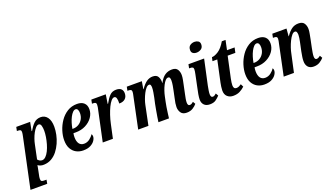

<svg xmlns="http://www.w3.org/2000/svg" viewBox="-101 -1426 4048 2326"><g transform="rotate(-20 1922.5 -263.0)"><path d="M114 -396Q118 -416 120.5 -429Q123 -442 123 -454Q123 -473 113.5 -479.5Q104 -486 84 -486H68L78 -536H257L235 -424H241Q271 -477 306 -511.5Q341 -546 396 -546Q448 -546 480 -503Q512 -460 512 -380Q512 -333 501 -280Q490 -227 467.5 -176.5Q445 -126 412.5 -84.5Q380 -43 336.5 -18Q293 7 240 9Q196 12 160 -13Q159 -5 157 9Q155 23 152 35L139 100Q135 116 133 129Q131 142 131 156Q131 178 142 184Q153 190 174 190H204L195 240H-21ZM235 -49Q261 -49 283.5 -71.5Q306 -94 324 -130.5Q342 -167 354.5 -210.5Q367 -254 374 -297.5Q381 -341 381 -376Q381 -412 373 -441.5Q365 -471 342 -471Q323 -471 303.5 -450Q284 -429 266.5 -396.5Q249 -364 236.5 -328Q224 -292 218 -261L180 -79Q187 -69 202 -59Q217 -49 235 -49Z M745 10Q696 10 656 -11.5Q616 -33 592 -76Q568 -119 568 -185Q568 -242 587.5 -304.5Q607 -367 644.5 -422Q682 -477 737 -511.5Q792 -546 863 -546Q921 -546 952.5 -517Q984 -488 984 -435Q984 -380 951 -332.5Q918 -285 861.5 -256Q805 -227 734 -227H703Q698 -205 698 -177Q698 -122 719.5 -92.5Q741 -63 782 -63Q822 -63 854.5 -87.5Q887 -112 904 -141Q914 -131 914 -110Q914 -85 895.5 -57Q877 -29 840 -9.5Q803 10 745 10ZM717 -280Q757 -280 789.5 -299Q822 -318 841.5 -352Q861 -386 861 -430Q861 -459 851.5 -475Q842 -491 825 -491Q806 -491 788 -472.5Q770 -454 754 -423Q738 -392 726.5 -354.5Q715 -317 709 -280Z M1080 -385Q1085 -405 1088 -423Q1091 -441 1091 -456Q1091 -474 1080 -480Q1069 -486 1054 -486H1036L1046 -536H1232L1214 -419H1219Q1251 -478 1283.5 -512Q1316 -546 1367 -546Q1411 -546 1432 -526Q1453 -506 1453 -471Q1453 -425 1425.5 -400Q1398 -375 1348 -375Q1350 -419 1342.5 -443.5Q1335 -468 1315 -468Q1296 -468 1275 -444Q1254 -420 1234 -378.5Q1214 -337 1196.5 -285Q1179 -233 1167 -176L1129 0H998Z M2080 9Q2028 9 2006 -23.5Q1984 -56 1984 -97Q1984 -119 1988 -146.5Q1992 -174 2002 -216L2019 -297Q2024 -320 2030.5 -356.5Q2037 -393 2037 -422Q2037 -440 2032 -454.5Q2027 -469 2010 -469Q1992 -469 1975 -450.5Q1958 -432 1942.5 -402Q1927 -372 1915 -336.5Q1903 -301 1896 -267L1882 -200Q1877 -178 1871 -140.5Q1865 -103 1860 -64.5Q1855 -26 1852 0H1716Q1719 -25 1725.5 -64.5Q1732 -104 1739.5 -146.5Q1747 -189 1754 -224L1770 -296Q1776 -325 1782 -360.5Q1788 -396 1788 -423Q1788 -438 1783.5 -452Q1779 -466 1764 -466Q1745 -466 1725.5 -444.5Q1706 -423 1688.5 -389Q1671 -355 1658 -318.5Q1645 -282 1639 -252L1587 0H1455L1539 -400Q1542 -414 1545 -428.5Q1548 -443 1548 -454Q1548 -473 1537.5 -479.5Q1527 -486 1509 -486H1493L1503 -536H1697L1681 -439H1685Q1723 -495 1759.5 -520Q1796 -545 1838 -545Q1887 -545 1905 -515Q1923 -485 1923 -447Q1923 -443 1923 -439Q1923 -435 1921 -430H1924Q1956 -492 1996 -518.5Q2036 -545 2087 -545Q2138 -545 2157.5 -513.5Q2177 -482 2177 -441Q2177 -414 2170 -379Q2163 -344 2157 -316L2135 -211Q2128 -180 2123.5 -153.5Q2119 -127 2119 -107Q2119 -66 2145 -66Q2158 -66 2169 -72Q2180 -78 2193 -89L2212 -57Q2193 -33 2160 -12Q2127 9 2080 9Z M2440 -634Q2412 -634 2393.5 -647.5Q2375 -661 2375 -689Q2375 -730 2400.5 -748Q2426 -766 2459 -766Q2485 -766 2505.5 -753Q2526 -740 2526 -710Q2526 -670 2499 -652Q2472 -634 2440 -634ZM2379 10Q2330 10 2304.5 -16.5Q2279 -43 2279 -86Q2279 -112 2286 -153.5Q2293 -195 2305 -247L2335 -391Q2344 -432 2344 -454Q2344 -473 2334 -479.5Q2324 -486 2304 -486H2288L2298 -536H2500L2430 -213Q2424 -182 2419.5 -154.5Q2415 -127 2415 -107Q2415 -65 2441 -65Q2454 -65 2464.5 -71.5Q2475 -78 2488 -89L2507 -56Q2486 -33 2457 -11.5Q2428 10 2379 10Z M2679 10Q2634 10 2604 -17Q2574 -44 2574 -96Q2574 -117 2578 -144Q2582 -171 2586 -191L2646 -471H2584L2595 -519Q2630 -519 2679 -550.5Q2728 -582 2773 -659H2821L2795 -536H2893L2879 -471H2780L2721 -197Q2716 -172 2713 -151Q2710 -130 2710 -114Q2710 -66 2747 -66Q2764 -66 2780.5 -73.5Q2797 -81 2811 -91L2829 -54Q2801 -27 2765 -8.5Q2729 10 2679 10Z M3080 10Q3031 10 2991 -11.5Q2951 -33 2927 -76Q2903 -119 2903 -185Q2903 -242 2922.5 -304.5Q2942 -367 2979.5 -422Q3017 -477 3072 -511.5Q3127 -546 3198 -546Q3256 -546 3287.5 -517Q3319 -488 3319 -435Q3319 -380 3286 -332.5Q3253 -285 3196.5 -256Q3140 -227 3069 -227H3038Q3033 -205 3033 -177Q3033 -122 3054.5 -92.5Q3076 -63 3117 -63Q3157 -63 3189.5 -87.5Q3222 -112 3239 -141Q3249 -131 3249 -110Q3249 -85 3230.5 -57Q3212 -29 3175 -9.5Q3138 10 3080 10ZM3052 -280Q3092 -280 3124.5 -299Q3157 -318 3176.5 -352Q3196 -386 3196 -430Q3196 -459 3186.5 -475Q3177 -491 3160 -491Q3141 -491 3123 -472.5Q3105 -454 3089 -423Q3073 -392 3061.5 -354.5Q3050 -317 3044 -280Z M3716 10Q3668 10 3643.5 -19Q3619 -48 3620 -96Q3620 -119 3624 -146Q3628 -173 3636 -215L3653 -295Q3656 -309 3660.5 -330.5Q3665 -352 3668.5 -375Q3672 -398 3672 -415Q3672 -433 3666.5 -449.5Q3661 -466 3643 -466Q3623 -466 3603 -442Q3583 -418 3564.5 -380.5Q3546 -343 3532.5 -302.5Q3519 -262 3513 -229L3463 0H3331L3415 -400Q3418 -414 3421 -428.5Q3424 -443 3424 -456Q3424 -473 3414.5 -479.5Q3405 -486 3385 -486H3369L3379 -536H3562L3554 -439H3557Q3594 -493 3631 -519Q3668 -545 3717 -545Q3770 -545 3790.5 -513.5Q3811 -482 3811 -439Q3811 -413 3804 -378.5Q3797 -344 3792 -316L3770 -210Q3764 -179 3759.5 -152.5Q3755 -126 3755 -106Q3755 -65 3781 -65Q3801 -65 3829 -88L3848 -55Q3829 -32 3796 -11Q3763 10 3716 10Z"/></g></svg>

Font: Noto Serif ExtraCondensed
Style: Bold Italic
Weight: 700
Width: 2
Italic angle: -12°
Designer: Monotype Design Team
Foundry: Monotype Imaging Inc.
Version: Version 2.013; ttfautohint (v1.8.4.7-5d5b)